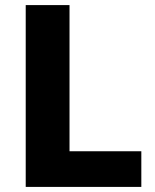

<svg xmlns="http://www.w3.org/2000/svg" viewBox="-20 -734 610 754"><path d="M81 0V-714H253V-140H535V0Z"/></svg>

Font: Noto Sans Khmer UI ExtraBold
Style: Regular
Weight: 800
Designer: Danh Hong and the Monotype Design Team
Foundry: Monotype Imaging Inc.
Version: Version 2.002; ttfautohint (v1.8.4.7-5d5b)